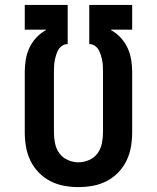

<svg xmlns="http://www.w3.org/2000/svg" viewBox="-20 -755 640 783"><path d="M300 8Q270 8 240.5 2.5Q211 -3 185 -16.5Q159 -30 138 -51.5Q117 -73 104 -100Q91 -127 86 -156.5Q81 -186 81 -215V-461Q81 -486 85 -511Q89 -536 99.5 -559Q110 -582 127.5 -601Q145 -620 167 -632V-634H81V-735H256V-575H254Q243 -575 233 -568Q223 -561 217.5 -551Q212 -541 208.5 -529.5Q205 -518 203 -507Q201 -496 200.5 -484Q200 -472 200 -461V-215Q200 -193 204.5 -170.5Q209 -148 222 -130Q235 -112 256.5 -102.5Q278 -93 300 -93Q322 -93 343.5 -102.5Q365 -112 378 -130Q391 -148 395.5 -170.5Q400 -193 400 -215V-461Q400 -472 399.5 -484Q399 -496 397 -507Q395 -518 391.5 -529.5Q388 -541 382.5 -551Q377 -561 367 -568Q357 -575 346 -575H344V-735H519V-634H433V-632Q455 -620 472.5 -601Q490 -582 500.5 -559Q511 -536 515 -511Q519 -486 519 -461V-215Q519 -186 514 -156.5Q509 -127 496 -100Q483 -73 462 -51.5Q441 -30 415 -16.5Q389 -3 359.5 2.5Q330 8 300 8Z"/></svg>

Font: Iosevka Fixed Extended
Style: Bold
Weight: 700
Width: 7
Monospace: yes
Designer: Belleve Invis
Foundry: Belleve Invis
Version: Version 24.1.1; ttfautohint (v1.8.4)